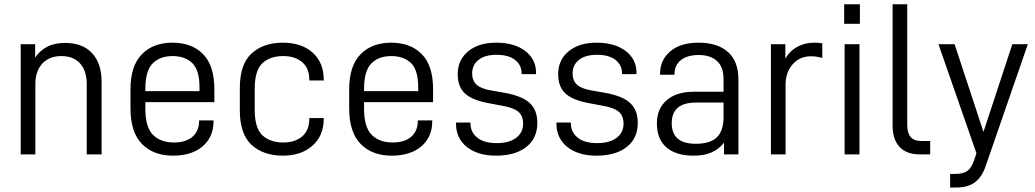

<svg xmlns="http://www.w3.org/2000/svg" viewBox="-20 -710 4761 883"><path d="M75.2 -506.8H141.6V-445.3Q163.1 -477.5 199.2 -496.1Q216.8 -504.9 237.3 -508.8Q257.8 -512.7 279.3 -512.7Q359.4 -512.7 403.3 -465.8Q447.3 -418.9 447.3 -333V0H378.9V-323.2Q378.9 -384.8 347.7 -418.9Q317.4 -452.1 261.7 -452.1Q208 -452.1 175.8 -418.9Q142.6 -383.8 142.6 -323.2V0H75.2Z M648.4 -240.2V-210Q648.4 -125 683.6 -89.8Q718.8 -54.7 780.3 -54.7Q835 -54.7 865.2 -81.1Q895.5 -107.4 895.5 -153.3V-156.2H961.9V-151.4Q961.9 -80.1 912.1 -37.1Q861.3 5.9 775.4 5.9Q686.5 5.9 633.8 -46.9Q580.1 -100.6 580.1 -211.9V-299.8Q580.1 -408.2 633.8 -461.9Q685.5 -513.7 773.4 -513.7Q861.3 -513.7 913.1 -461.9Q965.8 -409.2 965.8 -299.8V-240.2ZM682.6 -418.9Q648.4 -384.8 648.4 -301.8V-291H897.5V-308.6Q897.5 -387.7 864.3 -419.9Q831.1 -452.1 773.4 -452.1Q715.8 -452.1 682.6 -418.9Z M1136.7 -43.9Q1083 -93.8 1083 -202.1V-305.7Q1083 -414.1 1136.7 -463.9Q1191.4 -513.7 1280.3 -513.7Q1367.2 -513.7 1418 -467.8Q1468.8 -421.9 1468.8 -344.7V-339.8H1402.3V-344.7Q1402.3 -396.5 1370.1 -423.8Q1336.9 -452.1 1283.2 -452.1Q1220.7 -452.1 1186.5 -418.9Q1151.4 -385.7 1151.4 -301.8V-206.1Q1151.4 -122.1 1185.5 -88.9Q1221.7 -54.7 1282.2 -54.7Q1336.9 -54.7 1370.1 -83Q1402.3 -111.3 1402.3 -162.1V-167H1468.8V-163.1Q1468.8 -85.9 1417 -40Q1365.2 5.9 1281.2 5.9Q1191.4 5.9 1136.7 -43.9Z M1654.3 -240.2V-210Q1654.3 -125 1689.5 -89.8Q1724.6 -54.7 1786.1 -54.7Q1840.8 -54.7 1871.1 -81.1Q1901.4 -107.4 1901.4 -153.3V-156.2H1967.8V-151.4Q1967.8 -80.1 1918 -37.1Q1867.2 5.9 1781.2 5.9Q1692.4 5.9 1639.6 -46.9Q1585.9 -100.6 1585.9 -211.9V-299.8Q1585.9 -408.2 1639.6 -461.9Q1691.4 -513.7 1779.3 -513.7Q1867.2 -513.7 1918.9 -461.9Q1971.7 -409.2 1971.7 -299.8V-240.2ZM1688.5 -418.9Q1654.3 -384.8 1654.3 -301.8V-291H1903.3V-308.6Q1903.3 -387.7 1870.1 -419.9Q1836.9 -452.1 1779.3 -452.1Q1721.7 -452.1 1688.5 -418.9Z M2127 -34.2Q2077.1 -74.2 2077.1 -141.6V-146.5H2143.6V-142.6Q2143.6 -101.6 2175.8 -76.2Q2207 -51.8 2263.7 -51.8Q2320.3 -51.8 2352.5 -75.2Q2385.7 -99.6 2385.7 -140.6Q2385.7 -178.7 2362.3 -197.3Q2340.8 -214.8 2290 -223.6L2227.5 -235.4Q2153.3 -249 2119.1 -279.3Q2085 -310.5 2085 -369.1Q2085 -434.6 2133.8 -474.6Q2181.6 -513.7 2261.7 -513.7Q2345.7 -513.7 2395.5 -475.6Q2445.3 -437.5 2445.3 -375V-369.1H2378.9V-372.1Q2378.9 -411.1 2348.6 -434.6Q2318.4 -458 2263.7 -458Q2210 -458 2180.7 -434.6Q2151.4 -411.1 2151.4 -372.1Q2151.4 -339.8 2171.9 -320.3Q2192.4 -301.8 2239.3 -293.9L2305.7 -282.2Q2382.8 -267.6 2416 -236.3Q2451.2 -204.1 2451.2 -144.5Q2451.2 -73.2 2399.4 -33.2Q2348.6 5.9 2260.7 5.9Q2177.7 5.9 2127 -34.2Z M2588.9 -34.2Q2539.1 -74.2 2539.1 -141.6V-146.5H2605.5V-142.6Q2605.5 -101.6 2637.7 -76.2Q2668.9 -51.8 2725.6 -51.8Q2782.2 -51.8 2814.5 -75.2Q2847.7 -99.6 2847.7 -140.6Q2847.7 -178.7 2824.2 -197.3Q2802.7 -214.8 2752 -223.6L2689.5 -235.4Q2615.2 -249 2581.1 -279.3Q2546.9 -310.5 2546.9 -369.1Q2546.9 -434.6 2595.7 -474.6Q2643.6 -513.7 2723.6 -513.7Q2807.6 -513.7 2857.4 -475.6Q2907.2 -437.5 2907.2 -375V-369.1H2840.8V-372.1Q2840.8 -411.1 2810.5 -434.6Q2780.3 -458 2725.6 -458Q2671.9 -458 2642.6 -434.6Q2613.3 -411.1 2613.3 -372.1Q2613.3 -339.8 2633.8 -320.3Q2654.3 -301.8 2701.2 -293.9L2767.6 -282.2Q2844.7 -267.6 2877.9 -236.3Q2913.1 -204.1 2913.1 -144.5Q2913.1 -73.2 2861.3 -33.2Q2810.5 5.9 2722.7 5.9Q2639.6 5.9 2588.9 -34.2Z M3328.1 -470.7Q3376 -427.7 3376 -344.7V0H3309.6V-53.7Q3287.1 -24.4 3252 -8.8Q3218.8 5.9 3168.9 5.9Q3088.9 5.9 3044.9 -32.2Q3001 -70.3 3001 -142.6Q3001 -210 3045.9 -249Q3090.8 -288.1 3170.9 -288.1H3307.6V-345.7Q3307.6 -401.4 3278.3 -428.7Q3248 -457 3193.4 -457Q3140.6 -457 3111.3 -433.6Q3082 -410.2 3082 -369.1V-366.2H3015.6V-371.1Q3015.6 -434.6 3063.5 -474.6Q3109.4 -513.7 3192.4 -513.7Q3280.3 -513.7 3328.1 -470.7ZM3277.3 -79.1Q3307.6 -109.4 3307.6 -171.9V-238.3H3180.7Q3069.3 -238.3 3069.3 -143.6Q3069.3 -48.8 3179.7 -48.8Q3247.1 -48.8 3277.3 -79.1Z M3525.4 -506.8H3591.8V-439.5Q3611.3 -475.6 3647.5 -495.1Q3681.6 -513.7 3725.6 -513.7Q3744.1 -513.7 3761.7 -510.7V-443.4Q3736.3 -451.2 3710 -451.2Q3658.2 -451.2 3626 -415Q3592.8 -377 3592.8 -321.3V0H3525.4Z M3864.3 -506.8H3932.6V0H3864.3ZM3862.3 -690.4H3934.6V-600.6H3862.3Z M4117.2 -34.2Q4085 -68.4 4085 -132.8V-690.4H4152.3V-136.7Q4152.3 -98.6 4168 -80.1Q4183.6 -61.5 4216.8 -61.5H4257.8V0H4210Q4149.4 0 4117.2 -34.2Z M4707 -506.8 4512.7 54.7Q4495.1 105.5 4462.9 128.9Q4430.7 152.3 4378.9 152.3H4349.6V89.8H4374Q4411.1 89.8 4429.7 75.2Q4448.2 61.5 4460 26.4L4470.7 -4.9L4295.9 -506.8H4370.1L4502.9 -103.5L4635.7 -506.8Z"/></svg>

Font: Dinish
Style: Regular
Weight: 400
Designer: Bert Driehuis
Foundry: Playbeing
Version: Version 3.006; git-39231f3c-release